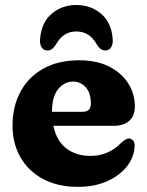

<svg xmlns="http://www.w3.org/2000/svg" viewBox="-20 -732 588 766"><path d="M518 -307.5Q518 -270.5 495.8 -250.2Q473.5 -230 432.5 -230H193Q205.5 -170 244.5 -140Q283.5 -110 341 -110Q378.5 -110 410 -124.2Q441.5 -138.5 462.5 -161.5Q484 -180.5 495.5 -179.5Q504 -178.5 510.5 -172.2Q517 -166 517 -151Q516.5 -108.5 488.5 -71Q460.5 -33.5 409.8 -10Q359 13.5 290.5 13.5Q211 13.5 152.5 -17.5Q94 -48.5 62 -103.8Q30 -159 30 -231.5Q30 -306.5 61.2 -365.2Q92.5 -424 152 -457.8Q211.5 -491.5 297 -491.5Q365 -491.5 414.5 -466.8Q464 -442 491 -400.2Q518 -358.5 518 -307.5ZM272 -406.5Q236.5 -406.5 212 -376.5Q187.5 -346.5 187.5 -286H309.5Q342.5 -286 342.5 -318Q342.5 -362 321.8 -384.2Q301 -406.5 272 -406.5ZM284.5 -606.5Q232 -606.5 203.5 -555Q188.5 -530.5 169.5 -530.5Q154 -530.5 146 -543.2Q138 -556 140 -577Q145 -642 186 -677Q227 -712 284.5 -712Q342.5 -712 383.5 -677Q424.5 -642 429.5 -577Q431.5 -556 423.2 -543.2Q415 -530.5 399.5 -530.5Q381 -530.5 366 -555Q337.5 -606.5 284.5 -606.5Z"/></svg>

Font: Fraunces 9pt SuperSoft
Style: Bold
Weight: 700
Version: Version 1.000;[b76b70a41]